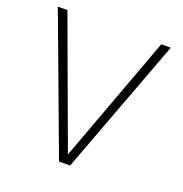

<svg xmlns="http://www.w3.org/2000/svg" viewBox="-121 -767 831 873"><g transform="rotate(20 295.0 -330.0)"><path d="M311.5 0H258L12 -660H58.5L285 -44L512.5 -660H558.5Z"/></g></svg>

Font: League Spartan Thin ExtraLight
Style: Regular
Weight: 250
Version: Version 2.002